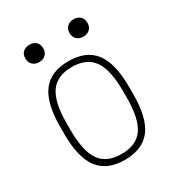

<svg xmlns="http://www.w3.org/2000/svg" viewBox="-169 -795 838 911"><g transform="rotate(-30 250.0 -340.0)"><path d="M250 10Q153 10 107 -50.5Q61 -111 61 -240V-280Q61 -409 107 -469.5Q153 -530 250 -530Q347 -530 393 -469.5Q439 -409 439 -280V-240Q439 -111 393 -50.5Q347 10 250 10ZM250 -22Q331 -22 367.5 -74Q404 -126 404 -241V-279Q404 -394 367.5 -446Q331 -498 250 -498Q169 -498 132.5 -446Q96 -394 96 -279V-241Q96 -126 132.5 -74Q169 -22 250 -22ZM129 -595Q107 -595 93.5 -608Q80 -621 80 -642Q80 -665 93.5 -677.5Q107 -690 129 -690Q151 -690 164.5 -677.5Q178 -665 178 -642Q178 -621 164.5 -608Q151 -595 129 -595ZM371 -595Q349 -595 335.5 -608Q322 -621 322 -642Q322 -665 335.5 -677.5Q349 -690 371 -690Q393 -690 406.5 -677.5Q420 -665 420 -642Q420 -621 406.5 -608Q393 -595 371 -595Z"/></g></svg>

Font: M PLUS 1 Code ExtraLight
Style: Regular
Weight: 250
Designer: Coji Morishita
Foundry: UNDERFOREST DESIGN
Version: Version 1.002